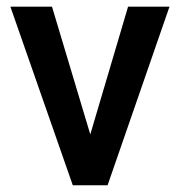

<svg xmlns="http://www.w3.org/2000/svg" viewBox="-20 -548 535 568"><path d="M247.1 -150.4 133.8 -528.3H10.7L195.3 0H298.3L481.4 -528.3H358.9Z"/></svg>

Font: Shabnam FD Medium
Style: Regular
Weight: 500
Foundry: DejaVu fonts team - Redesigned by Saber Rastikerdar - Based on Vazir font
Version: Version 5.00;October 20, 2019;FontCreator 12.0.0.2547 64-bit